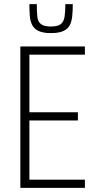

<svg xmlns="http://www.w3.org/2000/svg" viewBox="-20 -914 472 934"><path d="M79 0V-688H393V-648H123V-368H359V-328H123V-40H393V0ZM228 -753Q189 -753 167.5 -763.5Q146 -774 136.5 -792.5Q127 -811 125 -837Q123 -863 123 -894H159Q159 -857 161.5 -833Q164 -809 179 -797Q194 -785 227 -785Q261 -785 275.5 -796.5Q290 -808 294 -832.5Q298 -857 298 -894H334Q334 -863 331.5 -837Q329 -811 320 -792.5Q311 -774 289 -763.5Q267 -753 228 -753Z"/></svg>

Font: Saira Condensed ExtraLight
Style: Regular
Weight: 250
Width: 3
Designer: Hector Gatti with collaboration of the Omnibus-Type team
Foundry: Omnibus-Type
Version: Version 1.101